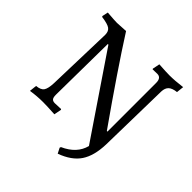

<svg xmlns="http://www.w3.org/2000/svg" viewBox="-205 -810 1130 1130"><g transform="rotate(45 359.5 -245.5)"><path d="M556 -145H551C411 -343.7 299 -509 215 -641L143 -637C129 -637 102 -638.7 62 -642L54 -605L57 -600C91.7 -595.3 114.8 -588.7 126.5 -580C138.2 -571.3 144 -557.3 144 -538L132 -124C130.7 -92 125.7 -70.2 117 -58.5C108.3 -46.8 92.3 -40 69 -38L64 8C98.7 2.7 132.7 0 166 0C187.3 0 219.7 1.3 263 4L272 -42L269 -46L219 -44C207.7 -44 199.7 -47 195 -53C190.3 -59 188 -69.3 188 -84L193 -511H198L539 -8C525.7 45.3 488.3 85.7 427 113L424 121L441 154C497.7 133.3 538.5 104.3 563.5 67C588.5 29.7 602 -21.3 604 -86L613 -536C613.7 -555.3 619.2 -570 629.5 -580C639.8 -590 657 -596.3 681 -599L686 -645C644.7 -639.7 609.3 -637 580 -637C562.7 -637 533.3 -638.3 492 -641L483 -596L485 -592L523 -593C545 -593 556 -578.7 556 -550Z"/></g></svg>

Font: Alegreya SC
Style: Regular
Weight: 400
Designer: Juan Pablo del Peral
Foundry: Juan Pablo del Peral
Version: Version 1.003